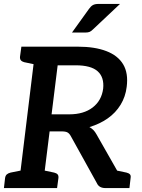

<svg xmlns="http://www.w3.org/2000/svg" viewBox="-23 -959 722 979"><path d="M71 0 159 -721H375Q460 -721 519 -698.5Q578 -676 605 -631Q632 -586 623 -516Q617 -466 592 -425Q567 -384 526.5 -355.5Q486 -327 433 -311Q444 -305 453 -296Q462 -287 469 -274L625 0H515Q482 0 471 -25L338 -265Q331 -278 321.5 -283.5Q312 -289 292 -289H230L194 0ZM240 -376H330Q404 -376 449.5 -411Q495 -446 503 -507Q509 -565 475 -595.5Q441 -626 363 -626H271ZM537 0 498 -105 562 -92ZM-3 0 3 -52Q5 -64 12 -70Q19 -76 31 -79L96 -92L97 0ZM186 -721 162 -629 100 -642Q89 -645 83.5 -651.5Q78 -658 79 -670L86 -721ZM168 0 191 -92 253 -79Q265 -76 270.5 -70Q276 -64 275 -52L268 0ZM537 0 560 -92 622 -79Q634 -76 639.5 -70Q645 -64 643 -52L637 0ZM480 -939H589L451 -809Q442 -800 434 -796.5Q426 -793 411 -793H344L431 -914Q440 -927 450.5 -933Q461 -939 480 -939Z"/></svg>

Font: Aleo SemiBold
Style: Italic
Weight: 600
Italic angle: -7°
Designer: Alessio Laiso
Foundry: Alessio Laiso
Version: Version 2.001;gftools[0.9.29]